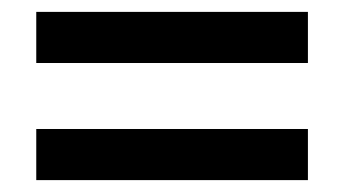

<svg xmlns="http://www.w3.org/2000/svg" viewBox="-20 -508 579 323"><path d="M498 -488V-402H41V-488ZM498 -291V-205H41V-291Z"/></svg>

Font: Bitter SemiBold
Style: Regular
Weight: 600
Designer: Sol Matas, and Bitter project Authors
Foundry: Sol Matas
Version: Version 2.001